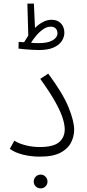

<svg xmlns="http://www.w3.org/2000/svg" viewBox="-20 -859 479 1059"><path d="M34 -38 59 -83Q84 -67 122 -57.5Q160 -48 199 -48Q274 -48 305.5 -74.5Q337 -101 337 -146Q337 -169 327 -203.5Q317 -238 288 -291.5Q259 -345 202 -424L246 -453Q328 -342 358.5 -266Q389 -190 389 -144Q389 -107 372 -73Q355 -39 314 -17Q273 5 199 5Q152 5 107 -6Q62 -17 34 -38ZM193 -583Q177 -583 155 -584.5Q133 -586 113 -587.5Q93 -589 82 -591L83 -628Q91 -628 98.5 -627Q106 -626 113 -626Q124 -645 136 -663L131 -839H167L173 -705Q193 -725 216.5 -737.5Q240 -750 265 -750Q297 -750 316 -730Q335 -710 335 -678Q335 -655 321 -633Q307 -611 276 -597Q245 -583 193 -583ZM260 -712Q238 -712 217 -697Q196 -682 179 -661.5Q162 -641 151 -623Q174 -621 192 -621Q245 -621 271 -637Q297 -653 297 -675Q297 -692 287 -702Q277 -712 260 -712ZM205 180Q188 180 177 169Q166 158 166 143Q166 127 177 115.5Q188 104 205 104Q220 104 231 115.5Q242 127 242 143Q242 158 231 169Q220 180 205 180Z"/></svg>

Font: Noto Sans Arabic UI Lt
Style: Regular
Weight: 300
Designer: Monotype Design Team, Nadine Chahine and Nizar Qandah
Foundry: Monotype Imaging Inc.
Version: Version 2.010; ttfautohint (v1.8.4.7-5d5b)